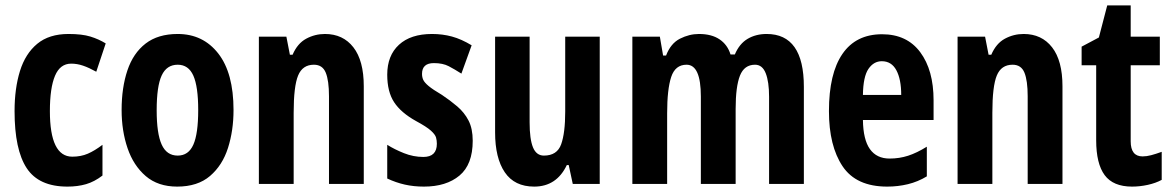

<svg xmlns="http://www.w3.org/2000/svg" viewBox="-20 -682 4349 712"><path d="M230 10Q124 10 79 -58.5Q34 -127 34 -270Q34 -354 54 -418.5Q74 -483 118 -519.5Q162 -556 234 -556Q284 -556 315 -546.5Q346 -537 372 -521L337 -416Q310 -431 288 -438.5Q266 -446 244 -446Q203 -446 184 -401Q165 -356 165 -270Q165 -101 248 -101Q280 -101 305.5 -112Q331 -123 360 -145V-31Q330 -8 299 1Q268 10 230 10Z M846 -274Q846 -198 825.5 -133.5Q805 -69 759 -29.5Q713 10 637 10Q566 10 520.5 -29Q475 -68 453 -132.5Q431 -197 431 -274Q431 -357 452.5 -421Q474 -485 520 -520.5Q566 -556 639 -556Q733 -556 789.5 -483.5Q846 -411 846 -274ZM561 -273Q561 -187 579.5 -146Q598 -105 639 -105Q679 -105 697 -145.5Q715 -186 715 -274Q715 -361 697 -401.5Q679 -442 639 -442Q598 -442 579.5 -402Q561 -362 561 -273Z M1185 -556Q1252 -556 1290.5 -506.5Q1329 -457 1329 -362V0H1200V-325Q1200 -383 1188 -412.5Q1176 -442 1144 -442Q1102 -442 1085.5 -402Q1069 -362 1069 -264V0H940V-546H1042L1055 -479H1065Q1083 -521 1115.5 -538.5Q1148 -556 1185 -556Z M1733 -160Q1733 -72 1684 -31Q1635 10 1552 10Q1514 10 1481 2.5Q1448 -5 1416 -20V-145Q1443 -128 1478 -114Q1513 -100 1550 -100Q1600 -100 1600 -149Q1600 -161 1597 -172Q1594 -183 1578 -197.5Q1562 -212 1523 -233Q1467 -264 1441.5 -303Q1416 -342 1416 -405Q1416 -476 1459.5 -516Q1503 -556 1582 -556Q1621 -556 1656 -546.5Q1691 -537 1729 -514L1691 -409Q1666 -425 1644 -436.5Q1622 -448 1589 -448Q1545 -448 1545 -408Q1545 -396 1549.5 -386Q1554 -376 1569.5 -363Q1585 -350 1619 -330Q1649 -310 1675.5 -287.5Q1702 -265 1717.5 -235Q1733 -205 1733 -160Z M2204 -546V0H2104L2089 -70H2082Q2044 10 1961 10Q1888 10 1852 -43Q1816 -96 1816 -191V-546H1944V-228Q1944 -166 1956.5 -135.5Q1969 -105 1997 -105Q2046 -105 2061 -147Q2076 -189 2076 -268V-546Z M2823 -556Q2961 -556 2961 -360V0H2832V-323Q2832 -379 2819.5 -410.5Q2807 -442 2780 -442Q2740 -442 2724 -401.5Q2708 -361 2708 -278V0H2579V-324Q2579 -442 2526 -442Q2484 -442 2469 -396.5Q2454 -351 2454 -262V0H2325V-546H2427L2439 -476H2450Q2467 -521 2501.5 -538.5Q2536 -556 2572 -556Q2619 -556 2648.5 -536Q2678 -516 2689 -480H2705Q2722 -520 2752.5 -538Q2783 -556 2823 -556Z M3251 -555Q3343 -555 3392.5 -488.5Q3442 -422 3442 -310V-237H3180Q3181 -164 3206 -129Q3231 -94 3279 -94Q3315 -94 3347.5 -104.5Q3380 -115 3417 -138V-28Q3384 -8 3347 1Q3310 10 3270 10Q3155 10 3104.5 -65.5Q3054 -141 3054 -270Q3054 -409 3104 -482Q3154 -555 3251 -555ZM3250 -455Q3220 -455 3200.5 -426.5Q3181 -398 3180 -330H3322Q3322 -388 3304 -421.5Q3286 -455 3250 -455Z M3776 -556Q3843 -556 3881.5 -506.5Q3920 -457 3920 -362V0H3791V-325Q3791 -383 3779 -412.5Q3767 -442 3735 -442Q3693 -442 3676.5 -402Q3660 -362 3660 -264V0H3531V-546H3633L3646 -479H3656Q3674 -521 3706.5 -538.5Q3739 -556 3776 -556Z M4217 -102Q4232 -102 4249 -106.5Q4266 -111 4288 -119V-15Q4266 -3 4236.5 3.5Q4207 10 4178 10Q4108 10 4076.5 -32.5Q4045 -75 4045 -162V-440H3991V-509L4055 -543L4086 -662H4173V-546H4281V-440H4173V-158Q4173 -102 4217 -102Z"/></svg>

Font: Noto Sans Telugu ExtraCondensed
Style: Bold
Weight: 700
Width: 2
Designer: Jelle Bosma - Monotype Design Team
Foundry: Monotype Imaging Inc.
Version: Version 2.005; ttfautohint (v1.8.4.7-5d5b)